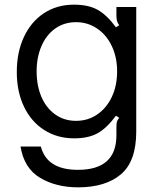

<svg xmlns="http://www.w3.org/2000/svg" viewBox="-20 -583 675 823"><path d="M68 45H155Q181 145 314 145Q479 145 479 -3V-36Q479 -54 481 -61Q483 -68 491 -78L477 -87Q438 -34 398.5 -12Q359 10 298 10Q225 10 169 -26Q113 -62 82.5 -126.5Q52 -191 52 -274Q52 -359 82.5 -424.5Q113 -490 168.5 -526.5Q224 -563 297 -563Q359 -563 398.5 -541Q438 -519 477 -466L491 -475Q484 -484 481.5 -493.5Q479 -503 479 -517V-553H564V-19Q564 109 498 164.5Q432 220 315 220Q220 220 151.5 179Q83 138 68 45ZM482 -277Q482 -337 459.5 -385Q437 -433 396.5 -460.5Q356 -488 306 -488Q255 -488 216.5 -460.5Q178 -433 157.5 -385Q137 -337 137 -277Q137 -216 157.5 -168Q178 -120 216.5 -92.5Q255 -65 306 -65Q357 -65 397 -92.5Q437 -120 459.5 -168Q482 -216 482 -277Z"/></svg>

Font: Open Sauce Sans
Style: Regular
Weight: 400
Designer: Alfredo Marco Pradil
Foundry: Creative Sauce Fz LLC
Version: Version 1.477